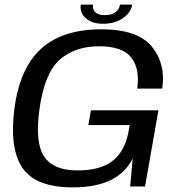

<svg xmlns="http://www.w3.org/2000/svg" viewBox="-20 -808 782 832"><path d="M296.5 4Q492.5 4 555 -121.5L544 0H608.5L666.5 -330H374L363 -266H542L535 -228Q518 -149 465.8 -109.2Q413.5 -69.5 315 -69.5Q211.5 -69.5 171.2 -129.8Q131 -190 151 -335Q173 -492.5 239.5 -550Q306 -607.5 409.5 -607.5Q509.5 -607.5 548.2 -559.5Q587 -511.5 574.5 -424H683Q699 -531 638 -606Q577 -681 419 -681Q251 -681 158.2 -597Q65.5 -513 42.5 -337Q20 -166.5 76.8 -81.2Q133.5 4 296.5 4ZM426.5 -705Q463 -705 489.8 -716.8Q516.5 -728.5 533 -747.2Q549.5 -766 553 -788H500Q498 -776 490.8 -765.5Q483.5 -755 469.5 -748.8Q455.5 -742.5 433 -742.5Q413 -742.5 401.5 -749Q390 -755.5 385.5 -765.8Q381 -776 383.5 -788H330Q326.5 -766 336.8 -747.2Q347 -728.5 369.8 -716.8Q392.5 -705 426.5 -705Z"/></svg>

Font: Anybody SemiExpanded
Style: Italic
Weight: 400
Width: 6
Italic angle: -10°
Version: Version 1.113;gftools[0.9.25]